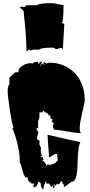

<svg xmlns="http://www.w3.org/2000/svg" viewBox="-20 -1137 587 1247"><path d="M317.9 -827.6Q246.6 -827.6 234.4 -814.5Q218.8 -814.5 202.1 -814.5Q185.5 -814.5 176.8 -805.7Q176.8 -814.5 167.5 -814.5Q156.7 -803.7 151.9 -803.7Q151.9 -898.4 132.8 -1065.4Q131.3 -1066.9 126 -1073.2Q115.2 -1085.4 107.4 -1085.4L116.7 -1093.8L133.8 -1091.8Q145 -1091.8 150.9 -1103H217.3Q238.8 -1116.7 315.9 -1116.7Q329.6 -1116.7 355.5 -1110.6Q381.3 -1104.5 392.6 -1104.5Q392.6 -990.7 380.9 -990.7Q390.1 -982.4 397.9 -982.4L388.2 -815.9L380.4 -825.2H371.1L347.7 -817.9Q340.3 -817.9 335.4 -822.8Q330.6 -827.6 317.9 -827.6ZM297.9 -385.3Q289.6 -407.2 272 -407.2L262.7 -418.9L254.4 -407.2H236.3V-386.2Q236.3 -362.8 227.5 -350.1V-306.2H218.8V-293.9L227.5 -283.2V-269Q227.5 -267.1 218.8 -237.8L227.5 -226.6H236.3L235.8 -205.6Q235.8 -192.4 245.1 -181.2V-161.1Q245.1 -137.7 254.4 -124.5H245.1V-113.8L254.4 -119.6L262.7 -102.1L254.4 -91.3H262.7L280.3 -68.8V-57.6L289.1 -68.8H297.9L306.6 -57.6V-68.8Q334.5 -68.8 350.6 -91.3H355.5L350.6 -136.7H342.3Q333.5 -136.7 318.8 -126.2Q304.2 -115.7 297.9 -113.8Q297.9 -138.7 293.5 -188Q289.1 -237.3 289.1 -261.7Q291.5 -260.7 393.1 -237.8Q494.6 -214.8 502 -214.8Q486.3 -183.1 484.4 -93.8Q482.9 -3.4 471.7 20.5Q460.4 44.4 442.4 44.4Q411.6 70.3 395 78.6V71.8Q395 55.2 385.7 55.2V44.4L377.4 39.6L368.2 55.2L357.4 61L350.6 55.2L342.3 67.4H333.5V55.2L324.2 67.4H333.5V78.6L324.2 85.9V67.4L315.4 78.6L297.9 55.2H280.3V44.4H272V55.2Q262.7 67.4 262.7 90.3Q245.1 89.4 245.1 55.2L236.3 44.4H227.5Q226.6 58.1 219.2 68.4Q211.9 78.6 200.7 78.6L192.4 67.4H200.7V55.2H183.6L174.8 44.4Q163.1 44.4 157.2 10.7L150.4 17.1Q137.2 17.1 120.6 -48.8Q114.3 -73.7 108.9 -80.1Q108.9 -184.1 60.1 -306.2H69.3Q60.5 -315.9 45.2 -415.3Q29.8 -514.6 29.8 -545.9Q29.8 -577.1 41 -589.4V-633.8L79.6 -667.5H98.6Q98.6 -692.9 125.2 -709.7Q151.9 -726.6 178.2 -726.6Q184.6 -726.6 192.4 -724.6Q201.2 -735.8 223.6 -735.8H227.5V-724.6H236.3Q236.3 -736.3 244.6 -736.3L254.4 -735.8L236.3 -702.1L254.4 -724.6L272 -713.9L262.7 -724.6V-735.8L280.3 -724.6Q298.8 -730 300.3 -730Q394.5 -730 461.4 -667Q493.2 -636.7 511.7 -590.1Q530.3 -543.5 530.3 -487.3Q530.3 -473.1 513.9 -403.8Q497.6 -334.5 497.6 -307.6Q497.6 -280.8 506.3 -272.5Q473.6 -272.5 416.5 -283.2Q359.4 -293.9 333.5 -293.9Q324.2 -305.7 324.2 -316.9V-328.6H333.5L315.4 -350.1L324.2 -362.3H315.4L306.6 -374V-391.1Z"/></svg>

Font: Butcherman
Style: Regular
Weight: 400
Version: Version 001.004